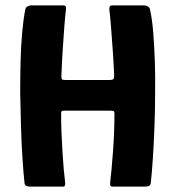

<svg xmlns="http://www.w3.org/2000/svg" viewBox="-20 -693 651 713"><path d="M94 0Q87 0 79.5 -2Q72 -4 71 -14Q67 -50 63.5 -104Q60 -158 58 -221.5Q56 -285 55 -351Q55 -411 56.5 -468Q58 -525 62.5 -574Q67 -623 74 -658Q75 -665 82 -669Q89 -673 95 -673Q125 -673 155.5 -673Q186 -673 216 -673Q227 -673 225 -658Q222 -635 219 -596Q216 -557 213 -509.5Q210 -462 208 -412Q208 -402 209.5 -399Q211 -396 223 -396Q264 -396 306 -396Q348 -396 389 -396Q397 -396 400.5 -399Q404 -402 404 -412Q402 -462 398.5 -509.5Q395 -557 392 -596Q389 -635 386 -658Q385 -673 395 -673Q425 -673 455.5 -673Q486 -673 516 -673Q522 -673 529 -669Q536 -665 537 -658Q545 -623 549 -573Q553 -523 555 -465.5Q557 -408 556 -348Q556 -283 553.5 -219.5Q551 -156 547.5 -103Q544 -50 540 -14Q539 -4 532 -2Q525 0 517 0Q487 0 456.5 0Q426 0 396 0Q388 0 389 -14Q392 -38 394.5 -67Q397 -96 399.5 -129Q402 -162 403.5 -198Q405 -234 405 -270Q405 -278 402.5 -280Q400 -282 391 -282Q348 -282 305.5 -282Q263 -282 220 -282Q211 -282 209 -280Q207 -278 207 -270Q207 -234 208.5 -198Q210 -162 212 -129Q214 -96 216.5 -67Q219 -38 222 -14Q223 0 215 0Q185 0 154.5 0Q124 0 94 0Z"/></svg>

Font: Glory Thin ExtraBold
Style: Regular
Weight: 800
Version: Version 1.011